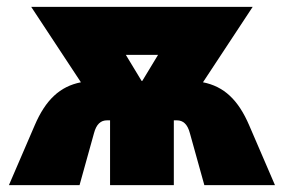

<svg xmlns="http://www.w3.org/2000/svg" viewBox="-20 -540 828 560"><path d="M81 -174 6 0H212L254 -151C261 -178 274 -189 292 -189H301V0H487V-189H496C514 -189 527 -178 534 -151L576 0H782L707 -174C675 -249 633 -288 572 -300L717 -520H71L216 -300C155 -288 113 -249 81 -174ZM393 -304 347 -380H441L395 -304Z"/></svg>

Font: Fixel Display Black
Style: Regular
Weight: 900
Designer: AlfaBravo + MacPaw
Foundry: Kyrylo Tkachov, Marchela Mozhyna, Serhii Makarenko, Maria Weinstein, Zakhar Kryvoshyya
Version: Version 1.211